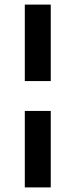

<svg xmlns="http://www.w3.org/2000/svg" viewBox="-20 -749 328 836"><path d="M88 -396V-729H201V-396ZM88 67V-266H201V67Z"/></svg>

Font: Mona Sans ExtraLight SemiBold
Style: Regular
Weight: 600
Version: Version 2.000